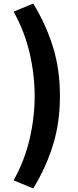

<svg xmlns="http://www.w3.org/2000/svg" viewBox="-20 -861 440 1086"><path d="M168 205 57 159Q119 48 147.5 -74.5Q176 -197 176 -318Q176 -438 147.5 -561Q119 -684 57 -795L168 -841Q240 -723 279.5 -596Q319 -469 319 -318Q319 -167 279.5 -40Q240 87 168 205Z"/></svg>

Font: Noto Sans JP Thin Black
Style: Regular
Weight: 900
Version: Version 2.004-H2;hotconv 1.0.118;makeotfexe 2.5.65603